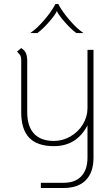

<svg xmlns="http://www.w3.org/2000/svg" viewBox="-20 -720 559 959"><path d="M447 -471V68Q447 141 408.5 180Q370 219 298 219H184V193H298Q355 193 386 160.5Q417 128 417 67V-94Q363 10 249 10Q167 10 126.5 -31.5Q86 -73 86 -159V-420Q86 -434 82 -442Q78 -450 65 -462L86 -480Q103 -469 109.5 -454.5Q116 -440 116 -414V-159Q116 -89 150 -52.5Q184 -16 249 -16Q293 -16 332 -38.5Q371 -61 394 -99Q417 -137 417 -180V-471ZM257 -700H271Q291 -662 327.5 -619.5Q364 -577 397 -555H361Q334 -575 302.5 -611Q271 -647 264 -665Q257 -647 225.5 -611Q194 -575 167 -555H131Q164 -577 200.5 -619.5Q237 -662 257 -700Z"/></svg>

Font: KoHo ExtraLight
Style: Regular
Weight: 275
Version: Version 1.000; ttfautohint (v1.6)